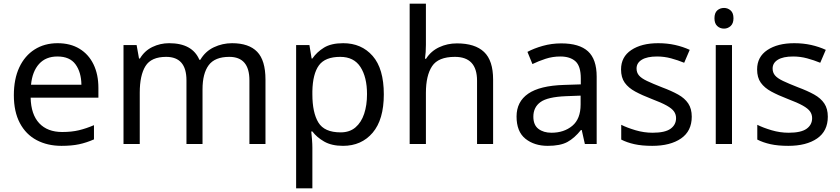

<svg xmlns="http://www.w3.org/2000/svg" viewBox="-20 -780 4549 1040"><path d="M292 -546Q361 -546 410.5 -516Q460 -486 486.5 -431.5Q513 -377 513 -304V-251H146Q148 -160 192.5 -112.5Q237 -65 317 -65Q368 -65 407.5 -74.5Q447 -84 489 -102V-25Q448 -7 408 1.5Q368 10 313 10Q237 10 178.5 -21Q120 -52 87.5 -113.5Q55 -175 55 -264Q55 -352 84.5 -415Q114 -478 167.5 -512Q221 -546 292 -546ZM291 -474Q228 -474 191.5 -433.5Q155 -393 148 -321H421Q420 -389 389 -431.5Q358 -474 291 -474Z M1237 -546Q1328 -546 1373 -499.5Q1418 -453 1418 -349V0H1331V-345Q1331 -472 1222 -472Q1144 -472 1110.5 -427Q1077 -382 1077 -296V0H990V-345Q990 -472 880 -472Q799 -472 768 -422Q737 -372 737 -278V0H649V-536H720L733 -463H738Q763 -505 805.5 -525.5Q848 -546 896 -546Q1022 -546 1060 -456H1065Q1092 -502 1138.5 -524Q1185 -546 1237 -546Z M1839 -546Q1938 -546 1998.5 -477Q2059 -408 2059 -269Q2059 -132 1998.5 -61Q1938 10 1838 10Q1776 10 1735.5 -13.5Q1695 -37 1672 -68H1666Q1668 -51 1670 -25Q1672 1 1672 20V240H1584V-536H1656L1668 -463H1672Q1696 -498 1735 -522Q1774 -546 1839 -546ZM1823 -472Q1741 -472 1707.5 -426Q1674 -380 1672 -286V-269Q1672 -170 1704.5 -116.5Q1737 -63 1825 -63Q1874 -63 1905.5 -90Q1937 -117 1952.5 -163.5Q1968 -210 1968 -270Q1968 -362 1932.5 -417Q1897 -472 1823 -472Z M2287 -537Q2287 -497 2282 -462H2288Q2314 -503 2358.5 -524Q2403 -545 2455 -545Q2553 -545 2602 -498.5Q2651 -452 2651 -349V0H2564V-343Q2564 -472 2444 -472Q2354 -472 2320.5 -421.5Q2287 -371 2287 -277V0H2199V-760H2287Z M3020 -545Q3118 -545 3165 -502Q3212 -459 3212 -365V0H3148L3131 -76H3127Q3092 -32 3053.5 -11Q3015 10 2947 10Q2874 10 2826 -28.5Q2778 -67 2778 -149Q2778 -229 2841 -272.5Q2904 -316 3035 -320L3126 -323V-355Q3126 -422 3097 -448Q3068 -474 3015 -474Q2973 -474 2935 -461.5Q2897 -449 2864 -433L2837 -499Q2872 -518 2920 -531.5Q2968 -545 3020 -545ZM3046 -259Q2946 -255 2907.5 -227Q2869 -199 2869 -148Q2869 -103 2896.5 -82Q2924 -61 2967 -61Q3035 -61 3080 -98.5Q3125 -136 3125 -214V-262Z M3727 -148Q3727 -70 3669 -30Q3611 10 3513 10Q3457 10 3416.5 1Q3376 -8 3345 -24V-104Q3377 -88 3422.5 -74.5Q3468 -61 3515 -61Q3582 -61 3612 -82.5Q3642 -104 3642 -140Q3642 -160 3631 -176Q3620 -192 3591.5 -208Q3563 -224 3510 -244Q3458 -264 3421 -284Q3384 -304 3364 -332Q3344 -360 3344 -404Q3344 -472 3399.5 -509Q3455 -546 3545 -546Q3594 -546 3636.5 -536.5Q3679 -527 3716 -510L3686 -440Q3652 -454 3615 -464Q3578 -474 3539 -474Q3485 -474 3456.5 -456.5Q3428 -439 3428 -409Q3428 -387 3441 -371.5Q3454 -356 3484.5 -341.5Q3515 -327 3566 -307Q3617 -288 3653 -268Q3689 -248 3708 -219.5Q3727 -191 3727 -148Z M3902 -737Q3922 -737 3937.5 -723.5Q3953 -710 3953 -681Q3953 -653 3937.5 -639Q3922 -625 3902 -625Q3880 -625 3865 -639Q3850 -653 3850 -681Q3850 -710 3865 -723.5Q3880 -737 3902 -737ZM3945 -536V0H3857V-536Z M4464 -148Q4464 -70 4406 -30Q4348 10 4250 10Q4194 10 4153.5 1Q4113 -8 4082 -24V-104Q4114 -88 4159.5 -74.5Q4205 -61 4252 -61Q4319 -61 4349 -82.5Q4379 -104 4379 -140Q4379 -160 4368 -176Q4357 -192 4328.5 -208Q4300 -224 4247 -244Q4195 -264 4158 -284Q4121 -304 4101 -332Q4081 -360 4081 -404Q4081 -472 4136.5 -509Q4192 -546 4282 -546Q4331 -546 4373.5 -536.5Q4416 -527 4453 -510L4423 -440Q4389 -454 4352 -464Q4315 -474 4276 -474Q4222 -474 4193.5 -456.5Q4165 -439 4165 -409Q4165 -387 4178 -371.5Q4191 -356 4221.5 -341.5Q4252 -327 4303 -307Q4354 -288 4390 -268Q4426 -248 4445 -219.5Q4464 -191 4464 -148Z"/></svg>

Font: Noto Sans Tifinagh SIL
Style: Regular
Weight: 400
Designer: JamraPatel
Foundry: JamraPatel LLC
Version: Version 2.006; ttfautohint (v1.8.4.7-5d5b)